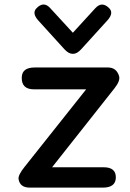

<svg xmlns="http://www.w3.org/2000/svg" viewBox="-20 -811 578 853"><path d="M303.7 -571.8Q285.6 -571.3 266.6 -591.8L150.4 -719.7Q121.1 -752 141.6 -773.9Q173.8 -807.6 203.1 -774.9L303.7 -665.5L403.8 -774.9Q433.6 -807.1 465.8 -773.9Q486.3 -752.4 456.5 -719.7L340.3 -591.8Q321.8 -571.3 303.7 -571.8ZM488.8 -418.9 211.4 -67.9H440.4Q496.1 -67.9 494.6 -21Q493.2 22.5 437 22.5H111.8Q68.8 22.5 62.5 -15.1Q59.6 -32.7 88.9 -69.3L362.8 -414.1H130.9Q74.7 -414.1 76.7 -467.8Q78.1 -511.2 134.3 -511.2H459.5Q497.1 -511.2 508.8 -473.6Q515.6 -452.6 488.8 -418.9Z"/></svg>

Font: Comic Relief LRS
Style: Regular
Weight: 400
Designer: Jeff Davis
Foundry: Loudifier
Version: Version 1.0